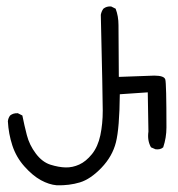

<svg xmlns="http://www.w3.org/2000/svg" viewBox="-20 -545 540 583"><path d="M152.3 17.6Q128.9 15.6 104 2Q79.1 -11.7 54.2 -39.6Q29.3 -67.4 17.6 -103Q5.9 -138.7 3.9 -176.8Q4.9 -186.5 10.7 -194.3Q20.5 -202.1 34.2 -201.2L47.9 -194.3Q53.7 -165 61.5 -134.8Q69.3 -104.5 88.9 -78.6Q108.4 -52.7 133.3 -44.9Q158.2 -37.1 179.2 -36.6Q200.2 -36.1 220.7 -45.4Q241.2 -54.7 259.3 -77.1Q277.3 -99.6 284.7 -134.3Q292 -168.9 292 -209Q292 -249 286.1 -500Q288.1 -510.7 293.9 -518.6Q303.7 -526.4 317.4 -525.4L331.1 -518.6Q339.8 -496.1 339.8 -468.8L340.8 -311.5L448.2 -315.4Q478.5 -315.4 481.9 -303.7Q485.4 -292 485.4 -158.2Q485.4 -127 475.6 -97.7Q466.8 -89.8 452.1 -91.8L438.5 -97.7Q426.8 -118.2 430.7 -145.5L428.7 -264.6L343.8 -258.8Q342.8 -155.3 332 -112.8Q321.3 -70.3 288.1 -35.6Q254.9 -1 222.7 8.8Q190.4 18.6 152.3 17.6Z"/></svg>

Font: JasonHandwriting2
Style: Regular
Weight: 400
Version: Version 1.05.10